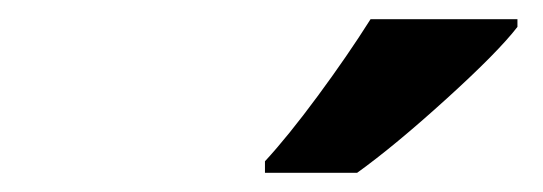

<svg xmlns="http://www.w3.org/2000/svg" viewBox="-20 -786 566 200"><path d="M256 -618Q280 -644 311 -686Q342 -728 366 -766H519V-758Q499 -732 445 -683Q391 -634 352 -606H256Z"/></svg>

Font: Noto Sans Display
Style: Bold Italic
Weight: 700
Italic angle: -12°
Designer: Monotype Design team
Foundry: Monotype Imaging Inc.
Version: Version 1.000